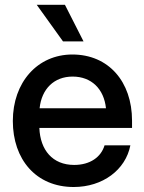

<svg xmlns="http://www.w3.org/2000/svg" viewBox="-20 -749 587 781"><path d="M279.8 11.7C397.5 11.7 490.7 -57.6 510.3 -157.7H405.3C391.1 -110.4 347.2 -78.1 281.7 -78.1C193.8 -78.1 143.6 -138.7 140.1 -228.5H517.1V-258.3C517.1 -417 421.4 -527.3 274.4 -527.3C132.3 -527.3 32.2 -414.1 32.2 -256.8C32.2 -101.1 126 11.7 279.8 11.7ZM236.3 -580.6H319.8L244.1 -729.5H129.4ZM141.1 -308.6C149.4 -387.7 200.2 -437.5 275.4 -437.5C351.6 -437.5 402.8 -387.7 411.1 -308.6Z"/></svg>

Font: Raveo Display Display Medium
Style: Regular
Weight: 500
Designer: Jakub Foglar, Rasmus Andersson (Inter)
Foundry: Jakubfoglar.com
Version: Version 1.100;Glyphs 3.2.3 (3260)